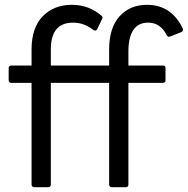

<svg xmlns="http://www.w3.org/2000/svg" viewBox="-20 -777 780 797"><path d="M503 0H444Q434 0 433 -11V-433H191V-11Q191 -1 181 0H122Q112 0 111 -11V-433H27Q17 -433 16 -443V-495Q16 -504 27 -505H111V-571Q111 -662 157.5 -709.5Q204 -757 278 -757Q350 -757 402 -711Q406 -707 406 -704Q406 -702 383 -655Q380 -650 375 -650Q372 -650 368 -652Q330 -683 283 -683Q191 -683 191 -572V-505H433V-571Q433 -662 476.5 -709.5Q520 -757 590 -757Q692 -757 739 -658L740 -654Q740 -648 733 -644Q684 -624 682 -624Q676 -624 672 -631Q646 -683 595 -683Q516 -683 513 -570V-505H656Q667 -505 667 -495V-443Q667 -434 656 -433H513V-11Q513 -1 503 0Z"/></svg>

Font: YamahaIndonesia935. App
Style: Regular
Weight: 400
Designer: Dalton Maag Ltd
Foundry: Dalton Maag Ltd
Version: Version 1.002; January 01, 2024; Regular/Italic